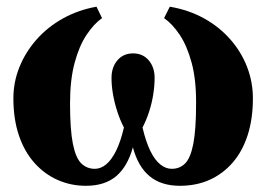

<svg xmlns="http://www.w3.org/2000/svg" viewBox="-20 -558 816 588"><path d="M243.5 11Q197 11 156.8 -6.8Q116.5 -24.5 85.8 -58.8Q55 -93 38 -143Q21 -193 21 -257Q21 -306.5 39.5 -352.5Q58 -398.5 92 -437Q126 -475.5 172.8 -501.5Q219.5 -527.5 275.5 -537.5L292.5 -502.5Q267.5 -485 245 -451.2Q222.5 -417.5 208.5 -365.5Q194.5 -313.5 194.5 -241.5Q194.5 -161 203.2 -117.5Q212 -74 229 -57.5Q246 -41 270.5 -41Q288.5 -41 305 -54.5Q321.5 -68 335.5 -96.2Q349.5 -124.5 359.5 -167.5Q348 -189.5 339.5 -215.5Q331 -241.5 326.2 -268.2Q321.5 -295 321.5 -319.5Q321.5 -352 339.5 -373.2Q357.5 -394.5 387.5 -394.5Q417.5 -394.5 435.5 -373.2Q453.5 -352 453.5 -319.5Q453.5 -295 449.2 -268.2Q445 -241.5 436.5 -215.5Q428 -189.5 416.5 -167.5Q426.5 -124.5 440.2 -96.2Q454 -68 470.8 -54.5Q487.5 -41 506 -41Q530.5 -41 547 -57.5Q563.5 -74 572 -117.5Q580.5 -161 580.5 -241Q581 -313.5 567 -365.5Q553 -417.5 530.5 -451.2Q508 -485 482.5 -502.5L500 -537.5Q558.5 -527.5 605.2 -501.5Q652 -475.5 685.5 -437.2Q719 -399 736.8 -352.8Q754.5 -306.5 754.5 -257Q754.5 -194 738.5 -144.2Q722.5 -94.5 692.5 -60Q662.5 -25.5 621.8 -7.2Q581 11 531 11Q473.5 11 438 -18.5Q402.5 -48 387 -107Q370.5 -47.5 335.5 -18.2Q300.5 11 243.5 11Z"/></svg>

Font: Merriweather 96pt ExtraBold
Style: Regular
Weight: 800
Version: Version 2.100